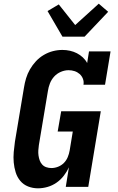

<svg xmlns="http://www.w3.org/2000/svg" viewBox="-20 -1014 640 1042"><path d="M186 8Q158 8 132.5 -2Q107 -12 90 -32.5Q73 -53 65 -79Q57 -105 54.5 -132.5Q52 -160 54.5 -188.5Q57 -217 61 -245L110 -538Q114 -564 121.5 -589Q129 -614 142.5 -637.5Q156 -661 175 -681.5Q194 -702 218 -716Q242 -730 267.5 -736.5Q293 -743 319 -743Q340 -743 360 -738.5Q380 -734 397.5 -725Q415 -716 429.5 -702.5Q444 -689 453 -672L463 -735H580L550 -554H433Q436 -571 430 -586.5Q424 -602 412 -612.5Q400 -623 384.5 -628Q369 -633 352 -633Q331 -633 310 -624Q289 -615 274 -598.5Q259 -582 251 -561.5Q243 -541 240 -520L191 -227Q189 -213 188 -198.5Q187 -184 189 -170Q191 -156 195.5 -143.5Q200 -131 209 -121Q218 -111 231.5 -106.5Q245 -102 259 -102Q277 -102 295 -109Q313 -116 326.5 -129.5Q340 -143 347.5 -161Q355 -179 358 -197L375 -300H293L312 -410H527L459 0H337L354 -106Q343 -82 326 -60Q309 -38 286.5 -22.5Q264 -7 238 0.5Q212 8 186 8ZM319 -815 238 -954 299 -990 388 -878 516 -994 567 -950 439 -815Z"/></svg>

Font: Iosevka Etoile Extrabold
Style: Italic
Weight: 800
Italic angle: -9°
Designer: Belleve Invis
Foundry: Belleve Invis
Version: Version 22.1.2; ttfautohint (v1.8.4)